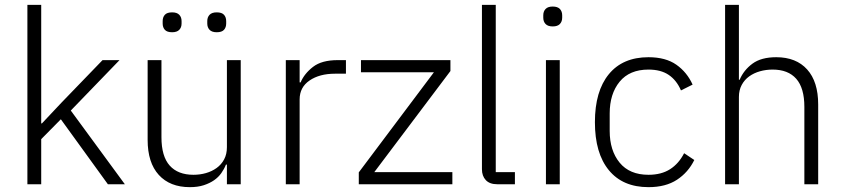

<svg xmlns="http://www.w3.org/2000/svg" viewBox="-20 -760 3481 792"><path d="M93 -740H150V-251H153L233 -336L403 -512H473L272 -304L495 0H425L231 -268L150 -186V0H93Z M916 -81H912Q905 -63 893 -46Q881 -29 863 -16.5Q845 -4 820.5 4Q796 12 763 12Q681 12 635 -38.5Q589 -89 589 -183V-512H646V-194Q646 -115 680 -77Q714 -39 778 -39Q805 -39 829.5 -46Q854 -53 873.5 -67Q893 -81 904.5 -102.5Q916 -124 916 -153V-512H973V0H916ZM690 -627Q669 -627 660 -637Q651 -647 651 -663V-673Q651 -689 660 -699Q669 -709 690 -709Q710 -709 719.5 -699Q729 -689 729 -673V-663Q729 -647 719.5 -637Q710 -627 690 -627ZM874 -627Q854 -627 844.5 -637Q835 -647 835 -663V-673Q835 -689 844.5 -699Q854 -709 874 -709Q895 -709 904 -699Q913 -689 913 -673V-663Q913 -647 904 -637Q895 -627 874 -627Z M1159 0V-512H1216V-420H1220Q1235 -456 1271 -484Q1307 -512 1373 -512H1407V-456H1362Q1298 -456 1257 -428Q1216 -400 1216 -350V0Z M1460 0V-49L1770 -462H1469V-512H1838V-467L1524 -50H1846V0Z M2031 0Q2000 0 1984 -17Q1968 -34 1968 -62V-740H2025V-50H2104V0Z M2260 -651Q2240 -651 2230.5 -661Q2221 -671 2221 -687V-697Q2221 -713 2230.5 -723Q2240 -733 2260 -733Q2280 -733 2289.5 -723Q2299 -713 2299 -697V-687Q2299 -671 2289.5 -661Q2280 -651 2260 -651ZM2232 -512H2289V0H2232Z M2655 12Q2549 12 2491.5 -58Q2434 -128 2434 -256Q2434 -384 2491.5 -454Q2549 -524 2655 -524Q2726 -524 2770 -493Q2814 -462 2837 -411L2789 -387Q2771 -429 2738.5 -451Q2706 -473 2655 -473Q2577 -473 2536 -423Q2495 -373 2495 -292V-220Q2495 -139 2536 -89Q2577 -39 2655 -39Q2708 -39 2744 -62Q2780 -85 2802 -128L2844 -100Q2819 -49 2772.5 -18.5Q2726 12 2655 12Z M2971 -740H3028V-431H3031Q3048 -471 3084 -497.5Q3120 -524 3182 -524Q3264 -524 3309.5 -473.5Q3355 -423 3355 -329V0H3298V-319Q3298 -397 3264.5 -435Q3231 -473 3167 -473Q3140 -473 3115 -466Q3090 -459 3070.5 -445Q3051 -431 3039.5 -409.5Q3028 -388 3028 -360V0H2971Z"/></svg>

Font: IBM Plex Sans Arabic Light
Style: Regular
Weight: 300
Designer: Mike Abbink, Paul van der Laan, Pieter van Rosmalen, Wael Morcos, Khajak Apelian
Foundry: Bold Monday
Version: Version 1.2